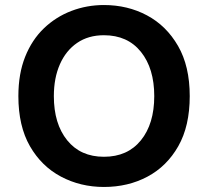

<svg xmlns="http://www.w3.org/2000/svg" viewBox="-20 -729 826 763"><path d="M393 14Q300 14 222.5 -27Q145 -68 99 -148Q53 -228 53 -347Q53 -436 80 -503.5Q107 -571 154.5 -616.5Q202 -662 263.5 -685.5Q325 -709 393 -709Q487 -709 564 -668Q641 -627 687.5 -546.5Q734 -466 734 -347Q734 -228 688.5 -148Q643 -68 566 -27Q489 14 393 14ZM393 -106Q487 -106 540 -171.5Q593 -237 593 -347Q593 -457 540 -523Q487 -589 393 -589Q331 -589 286.5 -558.5Q242 -528 218 -473.5Q194 -419 194 -347Q194 -237 247 -171.5Q300 -106 393 -106Z"/></svg>

Font: Ubuntu Sans
Style: Bold
Weight: 700
Designer: Dalton Maag Ltd
Foundry: Dalton Maag Ltd
Version: Version 1.006; ttfautohint (v1.8.4.7-5d5b)